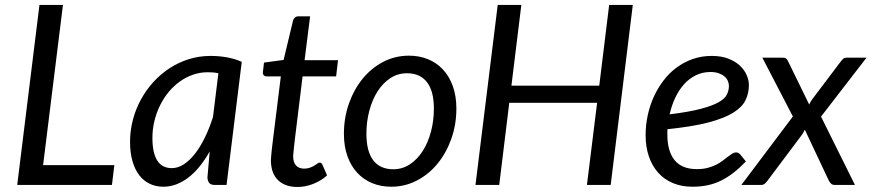

<svg xmlns="http://www.w3.org/2000/svg" viewBox="-20 -736 3468 764"><path d="M151.5 -79H435L425.5 0H48.5L137 -716.5H230.5Z M881.5 0H835.5Q818 0 811.8 -9Q805.5 -18 805.5 -31L814.5 -133.5Q796.5 -101.5 775.8 -75.5Q755 -49.5 731.8 -31.2Q708.5 -13 683 -3Q657.5 7 630 7Q600 7 575.5 -4.8Q551 -16.5 533.8 -39.2Q516.5 -62 507 -95.2Q497.5 -128.5 497.5 -171.5Q497.5 -216.5 508.8 -259.2Q520 -302 540.8 -340Q561.5 -378 590.5 -409.8Q619.5 -441.5 655.2 -464.8Q691 -488 732 -500.8Q773 -513.5 818 -513.5Q850.5 -513.5 881.2 -508.2Q912 -503 942 -490ZM663.5 -67Q688 -67 711.5 -82.2Q735 -97.5 756 -124.5Q777 -151.5 795.2 -188.8Q813.5 -226 827.5 -270.5L849 -444.5Q838 -447 827.2 -447.8Q816.5 -448.5 806 -448.5Q776 -448.5 748 -438.8Q720 -429 695.5 -411.5Q671 -394 651 -369.8Q631 -345.5 616.8 -316.5Q602.5 -287.5 594.5 -254.8Q586.5 -222 586.5 -187.5Q586.5 -67 663.5 -67Z M1058 -95.5Q1058 -98.5 1058.2 -103.2Q1058.5 -108 1059.2 -117Q1060 -126 1061.5 -140.5Q1063 -155 1066 -178.5L1097.5 -432H1041Q1034.5 -432 1030.2 -435.8Q1026 -439.5 1026 -447.5Q1026 -449 1026.5 -453.5Q1027 -458 1027.8 -463.8Q1028.5 -469.5 1029.2 -475.5Q1030 -481.5 1030.5 -487L1108.5 -497.5L1146 -654Q1148 -661.5 1153.5 -666.2Q1159 -671 1167 -671H1214L1192 -496.5H1325L1317.5 -432H1184L1153.5 -183Q1151 -162.5 1149.8 -150Q1148.5 -137.5 1147.8 -130Q1147 -122.5 1146.8 -119.5Q1146.5 -116.5 1146.5 -115Q1146.5 -89.5 1158.2 -77.2Q1170 -65 1190.5 -65Q1203.5 -65 1213.5 -68.8Q1223.5 -72.5 1230.8 -77Q1238 -81.5 1243 -85.2Q1248 -89 1252 -89Q1256 -89 1258.2 -87Q1260.5 -85 1263 -80.5L1281.5 -38Q1257.5 -16.5 1226.2 -4.2Q1195 8 1163.5 8Q1115 8 1087 -18.5Q1059 -45 1058 -95.5Z M1545 -62.5Q1581.5 -62.5 1611.5 -82.5Q1641.5 -102.5 1662.5 -135.8Q1683.5 -169 1695 -212.5Q1706.5 -256 1706.5 -303.5Q1706.5 -373.5 1679 -409Q1651.5 -444.5 1599.5 -444.5Q1562.5 -444.5 1532.8 -424.8Q1503 -405 1482 -371.8Q1461 -338.5 1449.5 -295Q1438 -251.5 1438 -204Q1438 -134 1465.2 -98.2Q1492.5 -62.5 1545 -62.5ZM1537 7Q1495.5 7 1461 -7.2Q1426.5 -21.5 1401.5 -48.5Q1376.5 -75.5 1362.5 -114.5Q1348.5 -153.5 1348.5 -203.5Q1348.5 -267.5 1368.5 -324Q1388.5 -380.5 1423.2 -423Q1458 -465.5 1505.2 -490Q1552.5 -514.5 1607.5 -514.5Q1649 -514.5 1683.5 -500.2Q1718 -486 1743 -459Q1768 -432 1782 -392.8Q1796 -353.5 1796 -304Q1796 -240.5 1776 -184Q1756 -127.5 1721.2 -85Q1686.5 -42.5 1639 -17.8Q1591.5 7 1537 7Z M2410 0H2315.5L2356 -327H2006.5L1966.5 0H1872L1960.5 -716.5H2054.5L2015 -395H2364.5L2404 -716.5H2498Z M2960 -398Q2960 -365 2946.5 -337.2Q2933 -309.5 2897 -287.2Q2861 -265 2798 -248.5Q2735 -232 2636 -222Q2635.5 -216.5 2635.5 -211.2Q2635.5 -206 2635.5 -200.5Q2635.5 -133.5 2664.8 -98.2Q2694 -63 2753 -63Q2777 -63 2795.8 -68Q2814.5 -73 2829.2 -80.2Q2844 -87.5 2855.2 -96.2Q2866.5 -105 2876 -112.2Q2885.5 -119.5 2893.5 -124.5Q2901.5 -129.5 2909.5 -129.5Q2918.5 -129.5 2926 -121L2948 -93.5Q2922.5 -67 2898.2 -48.2Q2874 -29.5 2848.5 -17Q2823 -4.5 2795.2 1.2Q2767.5 7 2735.5 7Q2692 7 2657.5 -7.5Q2623 -22 2599 -48.8Q2575 -75.5 2562 -113.5Q2549 -151.5 2549 -198.5Q2549 -237.5 2557.2 -276.2Q2565.5 -315 2581.2 -350Q2597 -385 2619.8 -415Q2642.5 -445 2671.8 -466.8Q2701 -488.5 2736.2 -501Q2771.5 -513.5 2812 -513.5Q2850.5 -513.5 2878.5 -502.5Q2906.5 -491.5 2924.5 -474.5Q2942.5 -457.5 2951.2 -437Q2960 -416.5 2960 -398ZM2807 -449.5Q2775.5 -449.5 2749 -436.5Q2722.5 -423.5 2702 -400.8Q2681.5 -378 2667 -347.2Q2652.5 -316.5 2644.5 -281Q2721.5 -290.5 2768 -302.8Q2814.5 -315 2839.5 -329.2Q2864.5 -343.5 2872.5 -360Q2880.5 -376.5 2880.5 -394.5Q2880.5 -403.5 2876.5 -413.2Q2872.5 -423 2863.8 -431Q2855 -439 2841 -444.2Q2827 -449.5 2807 -449.5Z M3135 -272.5 3013.5 -506.5H3093Q3103 -506.5 3107.2 -503.8Q3111.5 -501 3115 -494L3200 -320Q3202.5 -325.5 3205.2 -330.5Q3208 -335.5 3212 -341L3326.5 -492.5Q3332 -499.5 3336.5 -503Q3341 -506.5 3347.5 -506.5H3428L3247 -272L3382 0H3302.5Q3292.5 0 3287 -5.2Q3281.5 -10.5 3278 -17.5L3182.5 -220Q3177.5 -209 3172 -201L3034 -17Q3029 -10 3023 -5Q3017 0 3008 0H2930Z"/></svg>

Font: LatoHex
Style: Italic
Weight: 400
Italic angle: -7°
Designer: Lukasz Dziedzic
Foundry: tyPoland Lukasz Dziedzic
Version: Version 1.104; Western+Polish opensource